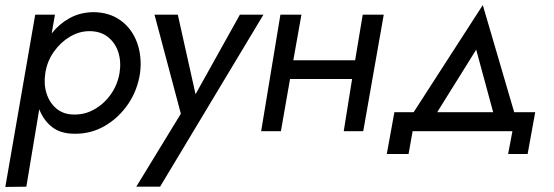

<svg xmlns="http://www.w3.org/2000/svg" viewBox="-20 -518 2189 758"><path d="M84 219 1 220 119 -460H197L184 -386Q214 -424 255 -446.5Q296 -469 347 -470Q411 -470 456 -437.5Q501 -405 521 -350Q541 -295 533 -230Q523 -162 486 -107.5Q449 -53 394 -21Q339 11 274 10Q219 10 185 -17Q151 -44 135 -87ZM452 -230Q459 -275 447 -312Q435 -349 406 -372Q377 -395 333 -395Q293 -395 256 -373Q219 -351 192.5 -313.5Q166 -276 159 -230Q152 -187 163.5 -150Q175 -113 202 -90Q229 -67 268 -66Q313 -64 352 -86Q391 -108 417.5 -145.5Q444 -183 452 -230Z M1020 -460 612 219H518L694 -69L590 -460H682L752 -146L927 -460Z M1087 -460H1170L1138 -280H1382L1412 -460H1495L1414 0H1337L1370 -206H1125L1089 0H1011Z M2003 0H1609L1593 90H1507L1537 -75H1613L1886 -498L2010 -75H2093L2063 90H1986ZM1860 -322 1706 -75H1927Z"/></svg>

Font: Jost*
Style: Italic
Weight: 400
Italic angle: -10°
Version: Version 3.7